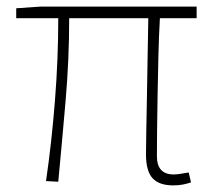

<svg xmlns="http://www.w3.org/2000/svg" viewBox="-20 -547 643 580"><path d="M503 13Q461 13 441 -8.5Q421 -30 421 -81Q421 -108 422 -156.5Q423 -205 424 -262.5Q425 -320 426 -380.5Q427 -441 428 -492H189Q189 -367 178 -240.5Q167 -114 156 2L119 0Q136 -116 146 -243Q156 -370 156 -492H29V-522L101 -527H574V-492H463Q460 -439 458.5 -377.5Q457 -316 456 -257.5Q455 -199 454.5 -150.5Q454 -102 454 -75Q454 -20 505 -20Q512 -20 522.5 -21.5Q533 -23 550 -26L557 4Q545 8 532.5 10.5Q520 13 503 13Z"/></svg>

Font: SpoqaHanSans
Style: Thin
Weight: 250
Designer: [Spoqa Han Sans] Dong-huui Kim \uAE40 \uB3D9 \uD718   [Noto Sans] Ryoko NISHIZUKA \u897F \u585A \u6DBC \u5B50  (kana & i
Foundry: Spoqa (http://bi.spoqa.com)
Version: Version 1.004;PS 1.004;hotconv 1.0.82;makeotf.lib2.5.63406